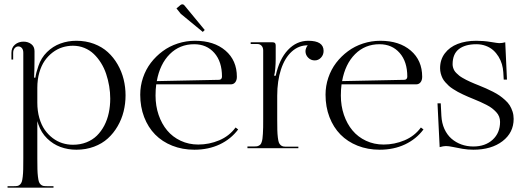

<svg xmlns="http://www.w3.org/2000/svg" viewBox="-20 -687 2434 890"><path d="M88 -442Q88 -456.8 81.4 -464.2Q74.8 -471.8 65 -471.8Q55 -471.8 48 -463.6Q41 -455.5 41 -442V-411H33V-442Q33 -466.5 49.4 -480.2Q65.8 -494 89 -494Q110 -494 125 -482.5Q140 -471 140 -450V-414Q140 -400.5 139.4 -366.4Q138.8 -332.2 138 -327H144Q147.2 -350.5 158 -381Q170.5 -418.8 197.9 -445.6Q225.2 -472.5 260 -485.2Q294.8 -498 334 -498Q378.2 -498 415.9 -483.8Q453.5 -469.5 480 -445.2Q506.5 -421 525.2 -388.5Q544 -356 553 -319.6Q562 -283.2 562 -245Q562 -206.8 553 -170.4Q544 -134 525.2 -101.8Q506.5 -69.5 480 -45.4Q453.5 -21.2 415.9 -7.1Q378.2 7 334 7Q294.8 7 260.2 -5.8Q225.8 -18.5 198.4 -45.2Q171 -72 158 -110L153 -125.5V48Q153 78.8 153.5 97.6Q154 116.5 155.9 132.1Q157.8 147.8 160.4 155.4Q163 163 168.6 168.2Q174.2 173.5 180.8 174.8Q187.2 176 198 176H228V183H15V176H44Q54.8 176 61.2 174.8Q67.8 173.5 73.1 168.1Q78.5 162.8 81 155.4Q83.5 148 85.4 132Q87.2 116 87.6 97.6Q88 79.2 88 48ZM153 -211Q153 -172.8 162.2 -140.5Q171.5 -108.2 187.2 -85.6Q203 -63 224.1 -47Q245.2 -31 269 -23.5Q292.8 -16 318 -16Q352 -16 380.5 -27.2Q409 -38.5 429.1 -58.2Q449.2 -78 463.4 -105Q477.5 -132 484.2 -163.6Q491 -195.2 491 -230Q491 -259 486.1 -288Q481.2 -317 472 -344.5Q462.8 -372 448 -395.6Q433.2 -419.2 414.5 -437Q395.8 -454.8 371 -464.9Q346.2 -475 318 -475Q292.8 -475 269 -467.5Q245.2 -460 224.1 -444Q203 -428 187.2 -405.4Q171.5 -382.8 162.2 -350.5Q153 -318.2 153 -280Z M630 0ZM920 -539 818 -623 798 -648 817 -664Q820.5 -667 826 -667Q830 -667 834 -663L929 -548ZM630 -248Q630 -288.8 642.9 -326.9Q655.8 -365 679.2 -395.8Q702.8 -426.5 734 -449.6Q765.2 -472.8 804 -485.4Q842.8 -498 884 -498Q972 -498 1025 -452.6Q1078 -407.2 1078 -331Q1078 -315.2 1070.4 -305.6Q1062.8 -296 1050 -296H704.2Q701 -272.2 701 -244Q701 -196.2 715.2 -154.5Q729.5 -112.8 754.9 -82.4Q780.2 -52 817.6 -34.5Q855 -17 899 -17Q949.8 -17 996.2 -36.6Q1042.8 -56.2 1072 -96L1084 -87Q1050.5 -42.2 998.4 -17.6Q946.2 7 881 7Q825.5 7 778.6 -11.6Q731.8 -30.2 699.1 -63.5Q666.5 -96.8 648.2 -144.2Q630 -191.8 630 -248ZM706.8 -311 995 -317Q1001.2 -317 1005.1 -320.9Q1009 -324.8 1009 -332Q1009 -401.2 973.6 -441.6Q938.2 -482 880 -482Q813 -482 767 -436.1Q721 -390.2 706.8 -311Z M1127 0V-8H1156Q1164 -8 1169.4 -8.6Q1174.8 -9.2 1179.8 -11.9Q1184.8 -14.5 1187.6 -17.8Q1190.5 -21 1193 -28.5Q1195.5 -36 1196.6 -44.2Q1197.8 -52.5 1198.6 -66.9Q1199.5 -81.2 1199.8 -96.5Q1200 -111.8 1200 -135V-453Q1200 -466.5 1192.6 -474.8Q1185.2 -483 1173 -483H1142V-491H1243Q1251.2 -491 1254.6 -487.6Q1258 -484.2 1258 -476V-414Q1258 -392.5 1256 -369.6Q1254 -346.8 1251 -338V-336H1258Q1274.5 -412.8 1314.6 -455.4Q1354.8 -498 1409 -498Q1480 -498 1480 -451Q1480 -432.8 1468 -419.9Q1456 -407 1439 -407Q1421.2 -407 1408.6 -419.6Q1396 -432.2 1396 -450Q1396 -456.2 1398.9 -464Q1401.8 -471.8 1406 -476V-477Q1364.5 -477 1332.4 -447.9Q1300.2 -418.8 1282.6 -365.5Q1265 -312.2 1265 -243V-134Q1265 -103.2 1265.5 -84.5Q1266 -65.8 1267.9 -50.1Q1269.8 -34.5 1272.4 -27.1Q1275 -19.8 1280.6 -14.6Q1286.2 -9.5 1292.8 -8.2Q1299.2 -7 1310 -7H1363V0Z M1489 -248Q1489 -288.8 1501.9 -326.9Q1514.8 -365 1538.2 -395.8Q1561.8 -426.5 1593 -449.6Q1624.2 -472.8 1663 -485.4Q1701.8 -498 1743 -498Q1831 -498 1884 -452.6Q1937 -407.2 1937 -331Q1937 -315.2 1929.4 -305.6Q1921.8 -296 1909 -296H1563.2Q1560 -272.2 1560 -244Q1560 -196.2 1574.2 -154.5Q1588.5 -112.8 1613.9 -82.4Q1639.2 -52 1676.6 -34.5Q1714 -17 1758 -17Q1808.8 -17 1855.2 -36.6Q1901.8 -56.2 1931 -96L1943 -87Q1909.5 -42.2 1857.4 -17.6Q1805.2 7 1740 7Q1684.5 7 1637.6 -11.6Q1590.8 -30.2 1558.1 -63.5Q1525.5 -96.8 1507.2 -144.2Q1489 -191.8 1489 -248ZM1565.8 -311 1854 -317Q1860.2 -317 1864.1 -320.9Q1868 -324.8 1868 -332Q1868 -401.2 1832.6 -441.6Q1797.2 -482 1739 -482Q1672 -482 1626 -436.1Q1580 -390.2 1565.8 -311Z M2174 7Q2149 7 2124.1 2.8Q2099.2 -1.5 2079.4 -5.8Q2059.5 -10 2047 -10Q2035.5 -10 2018 -5L2008 -208H2023L2026 -150Q2027.8 -116.2 2040.1 -89.1Q2052.5 -62 2072.6 -44.4Q2092.8 -26.8 2118.6 -17.4Q2144.5 -8 2174 -8Q2229.5 -8 2263.8 -39.5Q2298 -71 2298 -122Q2298 -135 2293.6 -146.4Q2289.2 -157.8 2280 -167.5Q2270.8 -177.2 2260.8 -185Q2250.8 -192.8 2235 -200.9Q2219.2 -209 2206.6 -214.6Q2194 -220.2 2175 -228Q2159.8 -234.2 2150.4 -238.2Q2141 -242.2 2126.2 -249.1Q2111.5 -256 2102.1 -261.2Q2092.8 -266.5 2080.5 -274.2Q2068.2 -282 2060.5 -289.1Q2052.8 -296.2 2044.2 -305.8Q2035.8 -315.2 2031 -325Q2026.2 -334.8 2023.1 -346.5Q2020 -358.2 2020 -371Q2020 -410.5 2041.9 -439.6Q2063.8 -468.8 2101.5 -483.4Q2139.2 -498 2188 -498Q2222 -498 2254.8 -492.5Q2287.5 -487 2294 -487Q2307.2 -487 2322 -491L2330 -318H2315L2313 -352Q2311.8 -371.2 2306.5 -389.5Q2301.2 -407.8 2290.9 -424.6Q2280.5 -441.5 2266.4 -454.1Q2252.2 -466.8 2232 -474.4Q2211.8 -482 2188 -482Q2136.2 -482 2107.1 -459.4Q2078 -436.8 2078 -389Q2078 -381.2 2080.2 -373.8Q2082.5 -366.2 2086 -360.1Q2089.5 -354 2096 -347.8Q2102.5 -341.5 2108.4 -336.6Q2114.2 -331.8 2123.9 -326.2Q2133.5 -320.8 2140.8 -316.9Q2148 -313 2159.8 -307.8Q2171.5 -302.5 2179.2 -299.4Q2187 -296.2 2200 -291Q2219.8 -283 2233.1 -277.1Q2246.5 -271.2 2264.9 -261.9Q2283.2 -252.5 2295.5 -244Q2307.8 -235.5 2321.2 -223.4Q2334.8 -211.2 2342.6 -198.8Q2350.5 -186.2 2355.8 -170.1Q2361 -154 2361 -136Q2361 -72.2 2309.4 -32.6Q2257.8 7 2174 7Z"/></svg>

Font: FogtwoNo5
Style: Regular
Weight: 400
Designer: gluk (gluksza@wp.pl)
Foundry: gluk (gluksza@wp.pl)
Version: Version 0.87